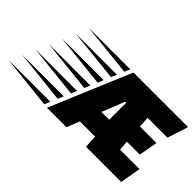

<svg xmlns="http://www.w3.org/2000/svg" viewBox="-314 -1009 1394 1394"><g transform="rotate(45 383.0 -312.5)"><path d="M192 0 455 -625H1016L964 -465H760L766 -381H935L909 -236H776L782 -160H982L954 0H592L588 -99H431L392 0ZM404 -582 -4 -625H422ZM363 -486 -45 -529H381ZM323 -389 -86 -433H341ZM493 -258H573V-433H563ZM282 -293 -127 -337H301ZM242 -197 -168 -241H260ZM201 -101 -209 -145H220ZM160 -4 -250 -48H179Z"/></g></svg>

Font: Faster One
Style: Regular
Weight: 400
Designer: Eduardo Rodriguez Tunni
Foundry: Eduardo Rodriguez Tunni
Version: Version 1.003; ttfautohint (v1.8.4.7-5d5b);gftools[0.9.23]